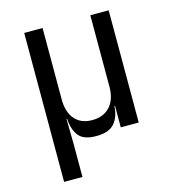

<svg xmlns="http://www.w3.org/2000/svg" viewBox="-109 -640 817 909"><g transform="rotate(-15 300.0 -185.0)"><path d="M93 180V-550H183V-200Q183 -138 213 -103Q243 -68 298 -68Q354 -68 385.5 -103Q417 -138 417 -200V-550H507V0H419V-105H416Q413 -52 386 -21Q359 10 297 10Q235 10 211 -21Q187 -52 184 -105H181L183 20V180Z"/></g></svg>

Font: JetBrainsMonoNL NFM
Style: Regular
Weight: 400
Monospace: yes
Designer: Philipp Nurullin, Konstantin Bulenkov
Foundry: JetBrains
Version: Version 2.304; ttfautohint (v1.8.4.7-5d5b);Nerd Fonts 3.3.0